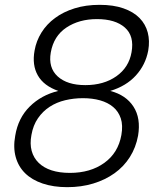

<svg xmlns="http://www.w3.org/2000/svg" viewBox="-20 -753 664 794"><path d="M221 -377Q161 -398 136.5 -441Q112 -484 123 -544Q130 -584 151.5 -618.5Q173 -653 207.5 -678.5Q242 -704 288.5 -718.5Q335 -733 392 -733Q449 -733 490.5 -718.5Q532 -704 557 -678.5Q582 -653 591 -618.5Q600 -584 593 -544Q582 -485 542 -441Q502 -397 436 -377Q501 -360 532 -312Q563 -264 551 -192Q542 -143 517 -103.5Q492 -64 453.5 -36.5Q415 -9 365.5 6Q316 21 258 21Q201 21 156.5 6Q112 -9 84 -36.5Q56 -64 45 -103.5Q34 -143 43 -192Q55 -265 103 -312.5Q151 -360 221 -377ZM381 -674Q307 -674 254.5 -639Q202 -604 190 -536Q179 -473 218.5 -437Q258 -401 333 -401Q409 -401 461 -437.5Q513 -474 524 -537Q536 -604 496.5 -639Q457 -674 381 -674ZM323 -347Q285 -347 249.5 -338.5Q214 -330 185.5 -311.5Q157 -293 137 -264Q117 -235 110 -195Q103 -158 111 -129Q119 -100 140 -79.5Q161 -59 193.5 -48.5Q226 -38 269 -38Q354 -38 411.5 -79.5Q469 -121 482 -195Q489 -235 479.5 -263.5Q470 -292 448 -310.5Q426 -329 394 -338Q362 -347 323 -347Z"/></svg>

Font: SVN-Poppins Light
Style: Italic
Weight: 300
Italic angle: -10°
Designer: Ninad Kale (Devanagari), Jonny Pinhorn (Latin)
Foundry: Indian Type Foundry
Version: Version 3.002 2017; ttfautohint (v1.8.3)